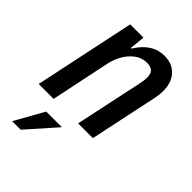

<svg xmlns="http://www.w3.org/2000/svg" viewBox="-218 -613 920 920"><g transform="rotate(45 241.5 -153.0)"><path d="M115 -512H205L197 -434L202 -435Q256 -522 337 -522Q391 -522 422 -488.5Q453 -455 453 -398Q453 -374 447 -345L374 0H274L347 -343Q353 -370 353 -388Q353 -416 340 -427.5Q327 -439 302 -439Q257 -439 221 -401Q185 -363 171 -302L108 0H7ZM126 68H232L101 216H43Z"/></g></svg>

Font: Decalotype Medium Italic
Style: Regular
Weight: 500
Italic angle: -12°
Designer: Alfredo Marco Pradil
Foundry: Alfredo Marco Pradil
Version: Version 1.0